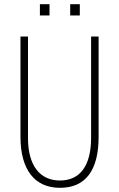

<svg xmlns="http://www.w3.org/2000/svg" viewBox="-20 -889 570 919"><path d="M171 -815H217V-869H171ZM316 -815H362V-869H316ZM267 10C389 10 452 -73 452 -234V-714H416V-229C416 -97 364 -25 267 -25C170 -25 114 -98 114 -228V-714H78V-234C78 -78 145 10 267 10Z"/></svg>

Font: Kathrein 37 Thin Condensed
Style: Regular
Weight: 250
Width: 3
Designer: Lazydogs Typefoundry, based on Open Sans by Ascender Corporation
Foundry: Lazydogs Typefoundry
Version: Version 1.003;PS 001.003;hotconv 1.0.88;makeotf.lib2.5.64775